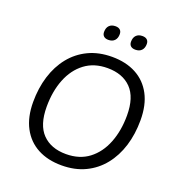

<svg xmlns="http://www.w3.org/2000/svg" viewBox="-157 -1025 1081 1163"><g transform="rotate(20 383.5 -443.0)"><path d="M368.3 8.9Q279.6 8.9 214.1 -26Q148.6 -60.9 112.5 -128.8Q76.4 -196.8 76.4 -293.7Q76.4 -383.2 100 -459.7Q123.7 -536.2 169.5 -593.3Q215.4 -650.3 281.8 -682.1Q348.2 -713.9 433.7 -713.9Q522.9 -713.9 588.4 -679Q653.9 -644.1 689.8 -576.7Q725.6 -509.2 725.6 -411.8Q725.6 -321.8 702 -245.3Q678.3 -168.8 632.4 -111.7Q586.6 -54.7 520.4 -22.9Q454.3 8.9 368.3 8.9ZM370.3 -64.5Q457.5 -64.5 517.2 -109.8Q576.8 -155.1 607.8 -233.7Q638.8 -312.2 638.8 -410.8Q638.8 -527.2 583.6 -583.9Q528.5 -640.5 430.7 -640.5Q344.5 -640.5 284.8 -595.4Q225.1 -550.3 194.2 -472.3Q163.2 -394.2 163.2 -294.6Q163.2 -177.8 218.3 -121.1Q273.5 -64.5 370.3 -64.5ZM549.3 -802.4Q529.7 -802.4 519.1 -812Q508.6 -821.6 508.6 -839.3Q508.6 -865.9 522.8 -880.5Q537 -895.2 562.6 -895.2Q582.2 -895.2 592.8 -885.6Q603.3 -876 603.3 -858.3Q603.3 -832.3 589.3 -817.4Q575.3 -802.4 549.3 -802.4ZM375.2 -802.4Q356 -802.4 345.5 -812Q334.9 -821.6 334.9 -839.3Q334.9 -865.9 349.1 -880.5Q363.4 -895.2 388.9 -895.2Q408.5 -895.2 418.8 -885.6Q429.2 -876 429.2 -858.3Q429.2 -832.3 415.2 -817.4Q401.2 -802.4 375.2 -802.4Z"/></g></svg>

Font: Nunito ExtraLight
Style: Italic
Weight: 200
Italic angle: -9°
Designer: Vernon Adams
Foundry: Vernon Adams
Version: Version 3.602